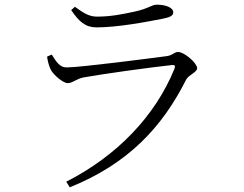

<svg xmlns="http://www.w3.org/2000/svg" viewBox="-20 -757 1040 820"><path d="M181 -515C184 -495 189 -476 196 -461C207 -438 249 -402 269 -402C290 -402 304 -419 335 -426C404 -439 626 -470 713 -479C727 -481 730 -475 725 -463C642 -260 479 -91 263 19L278 43C529 -58 674 -216 775 -417C786 -438 822 -448 822 -466C822 -487 768 -535 740 -535C724 -535 717 -520 690 -517C622 -508 322 -469 264 -469C236 -469 220 -493 201 -524ZM675 -677C707 -683 720 -691 720 -704C720 -725 687 -737 650 -737C627 -737 615 -720 553 -707C501 -696 453 -686 394 -686C362 -686 338 -700 300 -728L284 -714C317 -665 345 -640 392 -640C482 -640 603 -663 675 -677Z"/></svg>

Font: Noto Serif CJK KR Light
Style: Regular
Weight: 300
Designer: Ryoko NISHIZUKA 西塚涼子 (kana & ideographs); Frank Grießhammer (Latin, Greek & Cyrillic); Wenlong ZHANG 张文龙 (bopomofo); San
Foundry: Adobe
Version: Version 2.001;hotconv 1.1.0;makeotfexe 2.6.0